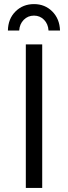

<svg xmlns="http://www.w3.org/2000/svg" viewBox="-20 -917 332 937"><path d="M18.6 0ZM106 -700.2H186V0H106ZM18.6 -768.1Q19.5 -825.2 55.7 -861.1Q91.8 -897 146 -897Q199.2 -897 235.1 -861.1Q271 -825.2 272.9 -768.1H216.8Q214.8 -800.3 194.8 -820.6Q174.8 -840.8 146 -840.8Q116.2 -840.8 95.9 -820.3Q75.7 -799.8 73.7 -768.1Z"/></svg>

Font: Argentum Sans Light
Style: Regular
Weight: 300
Designer: Julieta Ulanovsky (Modified by Cristiano Sobral)
Foundry: Julieta Ulanovsky
Version: Version 1.000; ttfautohint (v1.5.65-e2d9)